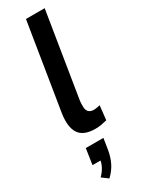

<svg xmlns="http://www.w3.org/2000/svg" viewBox="-255 -738 800 1057"><g transform="rotate(-30 144.5 -210.0)"><path d="M164 10Q89 10 61 -32Q33 -74 46 -159L134 -705H253L166 -165Q164 -143 165 -125Q166 -107 176.5 -96Q187 -85 209 -85Q220 -85 231.5 -87.5Q243 -90 248 -91L238 -1Q218 4 200.5 7Q183 10 164 10ZM93 285 54 256Q75 235 87 212Q99 189 102 163L120 175H49L64 75H176L165 145Q158 187 141 221.5Q124 256 93 285Z"/></g></svg>

Font: Nunito Sans 10pt Condensed
Style: Bold Italic
Weight: 700
Width: 3
Italic angle: -9°
Designer: Vernon Adams
Foundry: Vernon Adams
Version: Version 3.101;gftools[0.9.27]